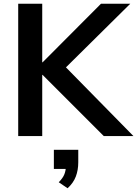

<svg xmlns="http://www.w3.org/2000/svg" viewBox="-20 -725 731 1023"><path d="M77 0V-705H205V-393H207L518 -705H674L302 -337L303 -395L691 0H533L207 -326H205V0ZM340 278 293 246Q315 224 323 203.5Q331 183 331 160L358 175H267V73H397V140Q397 181 384 215.5Q371 250 340 278Z"/></svg>

Font: Nunito Sans 12pt ExtraLight
Style: Regular
Weight: 200
Version: Version 3.101;gftools[0.9.27]